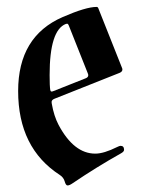

<svg xmlns="http://www.w3.org/2000/svg" viewBox="-20 -534 412 563"><path d="M33.2 -267.1Q33.2 -427.2 163.6 -483.9Q231.9 -513.7 263.2 -513.7Q266.6 -513.7 268.1 -510.3L337.4 -335.9Q338.9 -333 338.9 -330.1Q338.9 -323.7 330.6 -320.3L140.1 -244.6Q131.3 -241.2 131.3 -234.9Q131.3 -232.4 131.8 -230Q138.2 -193.4 151.9 -167.5Q196.8 -83.5 259.3 -83.5Q284.7 -83.5 323.7 -103Q330.6 -106.4 333.5 -106.4Q343.8 -106.4 343.8 -94.7Q343.8 -89.4 335 -84.5Q262.7 -43.9 192.9 3.4Q183.6 9.8 178.2 9.8Q172.9 9.8 169.7 -2Q166.5 -13.7 155.3 -21Q33.2 -100.1 33.2 -267.1ZM125.5 -314Q125.5 -280.8 127.4 -270Q128.4 -265.6 131.1 -265.6Q133.8 -265.6 137.2 -267.1L231.9 -304.7Q238.8 -307.6 238.8 -313.5Q238.8 -315.9 237.3 -319.3L181.6 -459.5Q179.7 -464.4 177 -464.4Q174.3 -464.4 173.3 -463.9Q125.5 -445.8 125.5 -314Z"/></svg>

Font: UnifrakturMaguntia16
Style: Book
Weight: 400
Designer: j. 'mach' wust, Gerrit Ansmann, Georg Duffner, based on a font by Peter Wiegel, original typeface by Carl Albert Fahrenw
Version: Version 2017-03-19